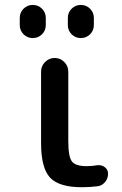

<svg xmlns="http://www.w3.org/2000/svg" viewBox="-20 -784 503 792"><path d="M61.5 -680.7V-710Q61.5 -732.4 77.1 -748Q92.8 -763.7 115.2 -763.7Q137.7 -763.7 153.3 -748Q168.9 -732.4 168.9 -710V-680.7Q168.9 -658.2 153.3 -642.6Q137.7 -627 115.2 -627Q92.8 -627 77.1 -642.6Q61.5 -658.2 61.5 -680.7ZM259.8 -680.7V-710Q259.8 -732.4 275.4 -748Q291 -763.7 313.5 -763.7Q335.9 -763.7 351.6 -748Q367.2 -732.4 367.2 -710V-680.7Q367.2 -658.2 351.6 -642.6Q335.9 -627 313.5 -627Q291 -627 275.4 -642.6Q259.8 -658.2 259.8 -680.7ZM261.7 -203.1Q261.7 -136.7 276.9 -117.7Q292 -98.6 336.9 -98.6Q359.4 -98.6 381.8 -102.5Q385.7 -102.5 388.7 -102.5Q401.4 -102.5 412.1 -94.7Q425.8 -84 425.8 -67.4Q425.8 -47.9 413.1 -32.7Q400.4 -17.6 381.8 -15.6Q349.6 -11.7 317.4 -11.7Q223.6 -11.7 186.5 -51.3Q149.4 -90.8 149.4 -194.3V-488.3Q149.4 -511.7 166 -528.3Q182.6 -544.9 205.6 -544.9Q228.5 -544.9 245.1 -528.3Q261.7 -511.7 261.7 -488.3Z"/></svg>

Font: Gen Jyuu GothicX Medium
Style: Regular
Weight: 500
Designer: Ryoko NISHIZUKA (kana &amp; ideographs); Paul D. Hunt (Latin, Greek &amp; Cyrillic); Wenlong ZHANG (bopomofo); Sandoll C
Version: Version 1.058.20140828